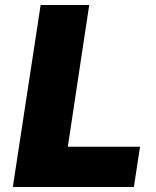

<svg xmlns="http://www.w3.org/2000/svg" viewBox="-20 -743 618 763"><path d="M31 0 141.5 -723H334.5L249.5 -160H536.5L512 0Z"/></svg>

Font: Public Sans Black
Style: Italic
Weight: 900
Italic angle: -8°
Designer: The Public Sans project authors (U.S. Web Design System). Libre Franklin designed by Pablo Impallari and Rodrigo Fuenzal
Version: Version 1.007; ttfautohint (v1.8.1) -l 8 -r 50 -G 200 -x 14 